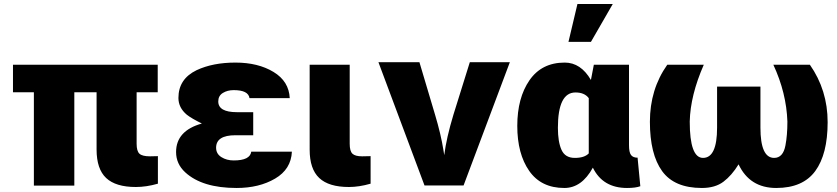

<svg xmlns="http://www.w3.org/2000/svg" viewBox="-20 -892 4186 960"><path d="M44.9 -430.7V-568.4H768.6V-430.7H663.1V-172.9Q663.1 -136.7 677.2 -123.5Q691.4 -110.4 729.5 -110.4L769.5 -111.3V26.4Q711.9 43 659.2 43Q558.6 43 510.7 -2Q462.9 -46.9 462.9 -144.5V-430.7H351.6V36.1H149.4V-430.7Z M860.4 -131.8Q860.4 -238.3 989.3 -274.4Q937.5 -299.8 914.1 -318.4Q872.1 -353.5 872.1 -402.3Q872.1 -497.1 962.9 -541Q1043.9 -579.1 1157.2 -579.1Q1270.5 -579.1 1347.7 -532.2Q1424.8 -485.4 1428.7 -401.4H1227.5Q1221.7 -441.4 1148.4 -441.4Q1117.2 -441.4 1094.2 -427.2Q1071.3 -413.1 1071.3 -384.8Q1071.3 -331.1 1165 -331.1H1246.1V-215.8H1157.2Q1060.5 -215.8 1060.5 -153.3Q1060.5 -123 1086.9 -106.4Q1113.3 -89.8 1148.4 -89.8Q1230.5 -89.8 1236.3 -133.8H1439.5Q1435.5 -45.9 1355.5 1Q1275.4 47.9 1163.1 47.9Q991.2 47.9 906.2 -30.3Q860.4 -72.3 860.4 -131.8Z M1528.3 -143.6V-568.4H1728.5V-172.9Q1728.5 -136.7 1742.2 -123.5Q1755.9 -110.4 1790.5 -110.4Q1825.2 -110.4 1833 -111.3V26.4Q1775.4 43 1724.6 43Q1624 43 1576.2 -2Q1528.3 -46.9 1528.3 -143.6Z M1872.1 -581.1H2077.1L2155.3 -318.4Q2184.6 -220.7 2197.3 -140.6L2201.2 -116.2Q2211.9 -202.1 2247.1 -318.4L2329.1 -581.1H2529.3L2297.9 35.2H2102.5Z M2803.7 -579.1Q2883.8 -579.1 2934.6 -492.2L2949.2 -568.4H3125V-166Q3125 -129.9 3135.3 -116.7Q3145.5 -103.5 3168 -103.5Q3169.9 -103.5 3168 -102.5L3181.6 39.1Q3158.2 47.9 3115.2 47.9Q2994.1 47.9 2944.3 -53.7Q2888.7 47.9 2801.8 47.9Q2685.5 47.9 2626 -37.6Q2566.4 -123 2566.4 -262.7Q2566.4 -402.3 2627.4 -490.7Q2688.5 -579.1 2803.7 -579.1ZM2769.5 -252.9Q2769.5 -182.6 2787.6 -142.6Q2805.7 -102.5 2854 -102.5Q2902.3 -102.5 2923.8 -125V-401.4Q2902.3 -429.7 2857.4 -429.7Q2769.5 -429.7 2769.5 -252.9ZM2822.3 -682.6 2867.2 -872.1H3043.9L2934.6 -682.6Z M3316.4 -568.4H3499Q3431.6 -415 3428.7 -284.2Q3428.7 -102.5 3495.1 -102.5Q3565.4 -102.5 3565.4 -253.9V-459H3782.2V-253.9Q3782.2 -102.5 3850.6 -102.5Q3895.5 -102.5 3907.2 -165Q3917 -215.8 3917 -284.2Q3912.1 -427.7 3846.7 -568.4H4029.3Q4118.2 -441.4 4118.2 -281.2Q4118.2 -121.1 4056.2 -36.6Q3994.1 47.9 3861.3 47.9Q3728.5 47.9 3672.9 -70.3Q3638.7 -14.6 3597.2 16.6Q3555.7 47.9 3489.3 47.9Q3351.6 47.9 3290.5 -36.6Q3229.5 -121.1 3229.5 -283.2Q3229.5 -445.3 3316.4 -568.4Z"/></svg>

Font: GenEi M Gothic v2 Black
Style: Regular
Weight: 900
Version: Version 2.0